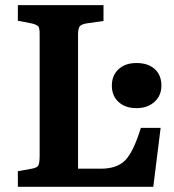

<svg xmlns="http://www.w3.org/2000/svg" viewBox="-20 -720 669 740"><path d="M48.8 0V-60.1L102.1 -69.8Q123 -73.2 127.9 -82.5Q132.8 -91.8 132.8 -121.1V-583Q132.8 -594.7 132.6 -599.4Q132.3 -604 130.9 -610.8Q129.4 -617.7 126 -620.1Q122.6 -622.6 116.7 -625.2Q110.8 -627.9 101.1 -629.9L48.8 -640.1V-700.2H378.9V-639.2L314 -629.9Q293 -626.5 286.9 -617.9Q280.8 -609.4 280.8 -585.9V-69.8H368.2Q431.2 -69.8 462.9 -102.5Q494.6 -135.3 522.9 -227.1H599.1L570.8 0ZM411.1 -390.1Q411.1 -429.2 436.8 -453.1Q462.4 -477.1 505.9 -477.1Q551.3 -477.1 576.7 -453.6Q602.1 -430.2 602.1 -390.1Q602.1 -351.6 575.4 -327.4Q548.8 -303.2 505.9 -303.2Q462.9 -303.2 437 -326.9Q411.1 -350.6 411.1 -390.1Z"/></svg>

Font: Literata Book
Style: Bold
Weight: 700
Designer: Latin by Veronika Burian and Jose Scaglione. Greek by Irene Vlachou. Cyrillic by Vera Evstafieva
Foundry: TypeTogether
Version: Version 2.003;PS 002.003;hotconv 1.0.88;makeotf.lib2.5.64775